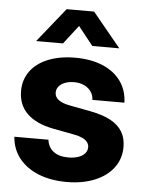

<svg xmlns="http://www.w3.org/2000/svg" viewBox="-53 -776 631 831"><g transform="rotate(5 262.5 -360.5)"><path d="M25.4 -162.8H173.6Q177.4 -130.2 201.2 -112Q224.9 -93.8 265 -93.8Q290.5 -93.8 309.2 -100.3Q327.8 -106.8 337.7 -118.5Q347.7 -130.1 347.7 -145.4Q347.7 -158 340 -167.6Q332.4 -177.2 317.9 -184.1Q303.3 -190.9 282 -194.8L190.8 -212Q115.3 -226.5 76.2 -264.6Q37.1 -302.6 37.1 -362.6Q37.1 -411.9 64 -448.9Q90.9 -485.8 141.2 -506.2Q191.4 -526.5 259 -526.5Q326.8 -526.5 377.8 -505.2Q428.8 -483.9 457.2 -444.2Q485.6 -404.6 487.1 -351.1H348Q347.6 -370.8 336.7 -386.7Q325.8 -402.6 306.8 -411.6Q287.9 -420.6 263.7 -420.6Q240.2 -420.6 222.9 -413.8Q205.5 -406.9 196.2 -395.3Q186.9 -383.7 186.9 -369Q186.9 -350.4 202.7 -338Q218.5 -325.7 247.7 -319.6L347.1 -300.7Q399.3 -290.4 433.1 -271.9Q466.9 -253.3 483.4 -225.5Q500 -197.7 500 -159.7Q500 -108.4 470.7 -69.3Q441.4 -30.2 388.7 -8.8Q335.9 12.6 267.6 12.6Q199.5 12.6 146.2 -8.4Q93 -29.5 61.3 -68.9Q29.7 -108.4 25.4 -162.8ZM83.6 -583.5V-584L202.9 -732.5H322.1L444.1 -584V-583.5H327.3L262.7 -664.7L200 -583.5Z"/></g></svg>

Font: Intratopia Thin
Style: Regular
Weight: 100
Designer: Rasmus Andersson
Foundry: rsms
Version: Version 3.000;Glyphs 3.2.3 (3260)